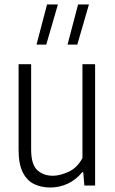

<svg xmlns="http://www.w3.org/2000/svg" viewBox="-20 -828 512 857"><path d="M205 9Q165 9 132.8 -6.2Q100.5 -21.5 81.8 -58.5Q63 -95.5 63 -159.5V-541.5H119V-160.5Q119 -94 146.2 -68.8Q173.5 -43.5 216.5 -43.5Q246.5 -43.5 285.2 -60.8Q324 -78 348 -122.5V-541.5H404.5V0H356.5L351.5 -59.5H347Q318.5 -24.5 281.5 -7.8Q244.5 9 205 9ZM281.5 -629 328.5 -808H377L325 -629ZM143 -629 190 -808H238.5L186.5 -629Z"/></svg>

Font: Encode Sans Condensed Condensed Light
Style: Regular
Weight: 300
Width: 3
Designer: Multiple Designers
Foundry: Impallari Type
Version: Version 3.000; ttfautohint (v1.8.3) -l 8 -r 50 -G 200 -x 14 